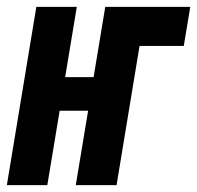

<svg xmlns="http://www.w3.org/2000/svg" viewBox="-39 -540 575 560"><path d="M-19 0 67 -520H185L151 -315H234L268 -520H516L497 -406H368L301 0H182L218 -217H135L99 0Z"/></svg>

Font: Iosevka Term Curly Heavy
Style: Italic
Weight: 900
Italic angle: -9°
Designer: Belleve Invis
Foundry: Belleve Invis
Version: Version 32.3.0